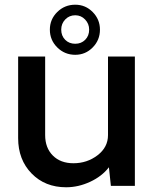

<svg xmlns="http://www.w3.org/2000/svg" viewBox="-20 -790 637 816"><path d="M299.8 -557.1Q254.9 -557.1 223.4 -588.4Q191.9 -619.6 191.9 -664.1Q191.9 -708 223.4 -739Q254.9 -770 299.8 -770Q343.3 -770 374 -738.8Q404.8 -707.5 404.8 -664.1Q404.8 -619.6 374 -588.4Q343.3 -557.1 299.8 -557.1ZM299.8 -725.1Q274.4 -725.1 257.3 -707.3Q240.2 -689.5 240.2 -664.1Q240.2 -637.7 257.1 -620.8Q273.9 -604 299.8 -604Q325.2 -604 342 -620.8Q358.9 -637.7 358.9 -664.1Q358.9 -689 341.8 -707Q324.7 -725.1 299.8 -725.1ZM553.2 -549.8V0H451.2L442.9 -79.1Q413.1 -40.5 363 -17.3Q313 5.9 261.2 5.9Q171.4 5.9 114.3 -52.7Q57.1 -111.3 57.1 -203.1V-549.8H171.9V-215.8Q171.9 -161.6 204.6 -128.9Q237.3 -96.2 292 -96.2Q350.1 -96.2 394.5 -130.1Q439 -164.1 439 -215.8V-549.8Z"/></svg>

Font: Oakes Grotesk Medium
Style: Regular
Weight: 500
Designer: Samuel Oakes
Foundry: Samuel Oakes
Version: Version 1.000;PS 001.000;hotconv 1.0.88;makeotf.lib2.5.64775